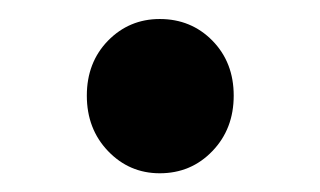

<svg xmlns="http://www.w3.org/2000/svg" viewBox="-20 -169 338 203"><path d="M148.9 14.2Q116.7 14.2 94.2 -9.3Q71.8 -32.7 71.8 -67.9Q71.8 -103 94.2 -126Q116.7 -148.9 148.9 -148.9Q182.1 -148.9 204.6 -126Q227.1 -103 227.1 -67.9Q227.1 -32.7 204.6 -9.3Q182.1 14.2 148.9 14.2Z"/></svg>

Font: Source Han Sans CN Medium
Style: Regular
Weight: 500
Designer: Ryoko NISHIZUKA  (kana, bopomofo & ideographs); Paul D. Hunt (Latin, Greek & Cyrillic); Sandoll Communications , Soo-you
Foundry: Adobe
Version: Version 2.004;hotconv 1.0.118;makeotfexe 2.5.65603